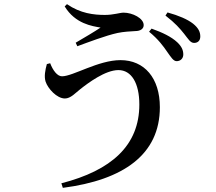

<svg xmlns="http://www.w3.org/2000/svg" viewBox="-20 -833 1040 926"><path d="M787 -582C805 -557 816 -538 832 -538C850 -538 864 -551 864 -570C864 -590 857 -608 835 -629C806 -656 764 -676 711 -695L699 -680C744 -643 768 -610 787 -582ZM868 -670C888 -645 898 -626 916 -626C934 -626 946 -637 946 -657C946 -679 937 -698 911 -719C884 -740 842 -758 788 -773L778 -758C826 -721 848 -695 868 -670ZM222 -528 206 -524C198 -495 192 -464 200 -439C211 -406 254 -358 293 -358C321 -358 344 -385 366 -402C405 -433 488 -495 551 -495C614 -495 652 -432 652 -329C652 -131 517 -11 276 51L283 73C576 35 751 -88 751 -316C751 -456 677 -543 561 -543C454 -543 332 -465 279 -465C256 -465 235 -494 222 -528ZM292 -802C343 -718 425 -707 465 -700C437 -681 386 -651 345 -627L353 -610C402 -628 491 -662 547 -674C575 -680 611 -682 631 -683C659 -683 673 -695 673 -712C673 -745 619 -772 576 -772C558 -772 528 -761 486 -761C433 -761 368 -768 303 -813Z"/></svg>

Font: Noto Serif SC SemiBold
Style: Regular
Weight: 600
Designer: Ryoko NISHIZUKA 西塚涼子 (kana & ideographs); Frank Grießhammer (Latin, Greek & Cyrillic); Wenlong ZHANG 张文龙 (bopomofo); San
Foundry: Adobe
Version: Version 2.001;hotconv 1.1.0;makeotfexe 2.6.0